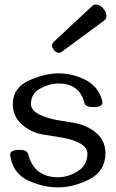

<svg xmlns="http://www.w3.org/2000/svg" viewBox="-20 -810 507 842"><path d="M238.3 -578.1Q226.6 -578.1 216.8 -590.3Q208 -601.6 208 -610.4Q208 -618.7 218.3 -628.9L383.8 -783.2Q391.1 -790 400.9 -790Q419.4 -790 435.1 -770Q446.8 -753.9 446.8 -740.2Q446.8 -727.1 436.5 -719.7L251 -583Q244.6 -578.1 238.3 -578.1ZM234.9 11.7Q168.9 11.7 104.7 -17.8Q40.5 -47.4 26.4 -118.2Q24.4 -127 24.4 -131.3Q24.4 -152.8 64.9 -152.8Q98.6 -152.8 103.5 -133.8Q129.9 -32.7 234.9 -32.7Q278.8 -32.7 321 -59.1Q363.3 -85.4 363.3 -135.7Q363.3 -168 317.4 -188Q287.1 -201.7 237.3 -209Q201.2 -214.4 164.6 -220.7Q127.9 -227.1 95.2 -249Q36.1 -289.1 36.1 -352.1Q36.1 -424.8 106 -456.5Q175.8 -488.3 236.3 -488.3Q296.4 -488.3 352.5 -460.9Q408.7 -433.6 426.8 -372.6Q429.2 -364.3 429.2 -360.8Q429.2 -340.3 389.2 -340.3Q354.5 -340.3 350.1 -358.9Q329.1 -443.8 236.3 -443.8Q196.8 -443.8 156.2 -421.6Q115.7 -399.4 115.7 -353.5Q115.7 -321.8 167 -301.3Q199.2 -288.1 245.6 -280.8Q280.3 -275.9 315.9 -268.8Q351.6 -261.7 384.8 -240.2Q442.4 -202.6 442.4 -138.7Q442.4 -60.1 372.8 -24.2Q303.2 11.7 234.9 11.7Z"/></svg>

Font: Gayathri
Style: Regular
Weight: 400
Designer: Binoy Dominic <binoy.domenic@gmail.com>
Foundry: SMC
Version: Version 1.000